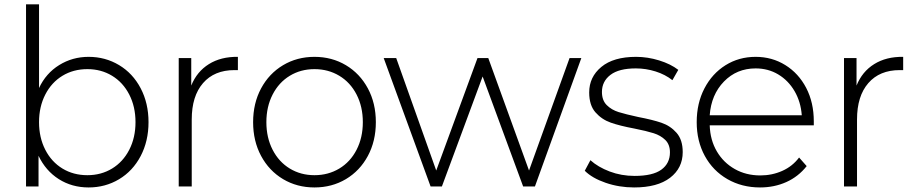

<svg xmlns="http://www.w3.org/2000/svg" viewBox="-20 -844 4138 869"><path d="M652.2 -291.1Q652.2 -205.6 616.7 -137.8Q581.1 -70 518.9 -32.8Q456.7 4.4 381.1 4.4Q305.6 4.4 246.1 -33.3Q186.7 -71.1 154.4 -138.9V0H97.8V-824.4H156.7V-445.6Q187.8 -512.2 247.8 -549.4Q307.8 -586.7 381.1 -586.7Q456.7 -586.7 518.9 -549.4Q581.1 -512.2 616.7 -444.4Q652.2 -376.7 652.2 -291.1ZM593.3 -291.1Q593.3 -361.1 565 -416.1Q536.7 -471.1 487.2 -501.1Q437.8 -531.1 375.6 -531.1Q312.2 -531.1 262.8 -501.1Q213.3 -471.1 185 -416.1Q156.7 -361.1 156.7 -291.1Q156.7 -221.1 185 -166.1Q213.3 -111.1 262.8 -81.1Q312.2 -51.1 375.6 -51.1Q437.8 -51.1 487.2 -81.1Q536.7 -111.1 565 -166.1Q593.3 -221.1 593.3 -291.1Z M1056.7 -586.7V-526.7H1041.1Q950 -526.7 898.9 -467.8Q847.8 -408.9 847.8 -303.3V0H788.9V-581.1H845.6V-456.7Q871.1 -520 925.6 -553.9Q980 -587.8 1056.7 -586.7Z M1125.6 -291.1Q1125.6 -376.7 1161.7 -443.9Q1197.8 -511.1 1261.1 -548.9Q1324.4 -586.7 1403.3 -586.7Q1482.2 -586.7 1545.6 -548.9Q1608.9 -511.1 1645 -443.9Q1681.1 -376.7 1681.1 -291.1Q1681.1 -205.6 1645 -138.3Q1608.9 -71.1 1545.6 -33.3Q1482.2 4.4 1403.3 4.4Q1324.4 4.4 1261.1 -33.3Q1197.8 -71.1 1161.7 -138.3Q1125.6 -205.6 1125.6 -291.1ZM1622.2 -291.1Q1622.2 -361.1 1593.9 -416.1Q1565.6 -471.1 1515.6 -501.1Q1465.6 -531.1 1403.3 -531.1Q1341.1 -531.1 1291.7 -501.1Q1242.2 -471.1 1213.9 -416.1Q1185.6 -361.1 1185.6 -291.1Q1185.6 -221.1 1213.9 -166.1Q1242.2 -111.1 1291.7 -81.1Q1341.1 -51.1 1403.3 -51.1Q1465.6 -51.1 1515.6 -81.1Q1565.6 -111.1 1593.9 -166.1Q1622.2 -221.1 1622.2 -291.1Z M2401.1 0H2347.8L2164.4 -497.8L1980 0H1928.9L1716.7 -581.1H1773.3L1954.4 -72.2L2141.1 -581.1H2190L2374.4 -72.2L2557.8 -581.1H2611.1Z M2626.7 -71.1 2652.2 -118.9Q2686.7 -87.8 2739.4 -67.8Q2792.2 -47.8 2852.2 -47.8Q2934.4 -47.8 2973.3 -76.1Q3012.2 -104.4 3012.2 -154.4Q3012.2 -190 2991.1 -210.6Q2970 -231.1 2938.3 -241.1Q2906.7 -251.1 2851.1 -262.2Q2785.6 -274.4 2744.4 -288.9Q2703.3 -303.3 2675 -335.6Q2646.7 -367.8 2646.7 -425.6Q2646.7 -495.6 2701.7 -541.1Q2756.7 -586.7 2858.9 -586.7Q2911.1 -586.7 2963.3 -570.6Q3015.6 -554.4 3050 -527.8L3023.3 -481.1Q2991.1 -506.7 2947.2 -520.6Q2903.3 -534.4 2857.8 -534.4Q2781.1 -534.4 2742.8 -505Q2704.4 -475.6 2704.4 -427.8Q2704.4 -390 2726.1 -368.3Q2747.8 -346.7 2780 -336.7Q2812.2 -326.7 2868.9 -314.4Q2933.3 -302.2 2973.9 -288.3Q3014.4 -274.4 3042.2 -242.8Q3070 -211.1 3070 -155.6Q3070 -83.3 3012.8 -39.4Q2955.6 4.4 2850 4.4Q2782.2 4.4 2721.1 -16.7Q2660 -37.8 2626.7 -71.1Z M3663.3 -276.7H3192.2Q3194.4 -210 3224.4 -158.9Q3254.4 -107.8 3305.6 -78.9Q3356.7 -50 3421.1 -50Q3474.4 -50 3520.6 -70.6Q3566.7 -91.1 3596.7 -131.1L3631.1 -92.2Q3593.3 -44.4 3538.9 -20Q3484.4 4.4 3420 4.4Q3337.8 4.4 3272.2 -33.3Q3206.7 -71.1 3170 -138.3Q3133.3 -205.6 3133.3 -291.1Q3133.3 -376.7 3168.3 -443.9Q3203.3 -511.1 3263.9 -548.9Q3324.4 -586.7 3400 -586.7Q3474.4 -586.7 3534.4 -549.4Q3594.4 -512.2 3628.9 -446.1Q3663.3 -380 3663.3 -294.4ZM3192.2 -322.2H3608.9Q3604.4 -383.3 3576.1 -431.7Q3547.8 -480 3502.2 -507.2Q3456.7 -534.4 3400 -534.4Q3314.4 -534.4 3256.7 -475Q3198.9 -415.6 3192.2 -322.2Z M4067.8 -586.7V-526.7H4052.2Q3961.1 -526.7 3910 -467.8Q3858.9 -408.9 3858.9 -303.3V0H3800V-581.1H3856.7V-456.7Q3882.2 -520 3936.7 -553.9Q3991.1 -587.8 4067.8 -586.7Z"/></svg>

Font: Paperlogy 3 Light
Style: Regular
Weight: 300
Designer: redesigned by Lee Juim, glyphs from Gmarket Sans & Montserrat
Foundry: PT&
Version: Version 1.001